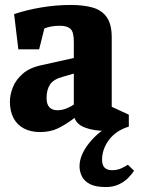

<svg xmlns="http://www.w3.org/2000/svg" viewBox="-20 -523 572 775"><path d="M407 232Q366 232 343 220Q320 208 310.5 188.5Q301 169 301 148Q301 104 339 55.5Q377 7 438 -24V5H401Q359 5 324.5 -7.5Q290 -20 281 -47Q245 -20 214 -5Q183 10 142 10Q104 10 76.5 -4.5Q49 -19 34.5 -46.5Q20 -74 20 -113Q20 -141 32 -171Q44 -201 72 -225.5Q100 -250 148 -260L278 -289V-354Q278 -395 264 -407Q250 -419 222 -419Q201 -419 186 -416Q171 -413 159 -408L138 -324H54L37 -466Q87 -483 147 -493Q207 -503 265 -503Q317 -503 354 -492.5Q391 -482 411 -453.5Q431 -425 431 -372V-92L500 -60V-12Q448 4 420 41.5Q392 79 392 122Q392 144 402.5 154Q413 164 432 164Q454 164 470.5 156Q487 148 496 142L521 166Q511 182 495.5 197Q480 212 458 222Q436 232 407 232ZM212 -78Q231 -78 250 -86Q269 -94 278 -101V-226L233 -213Q196 -203 182 -182Q168 -161 168 -127Q168 -102 179.5 -90Q191 -78 212 -78Z"/></svg>

Font: Manuale ExtraBold
Style: Regular
Weight: 800
Version: Version 1.002